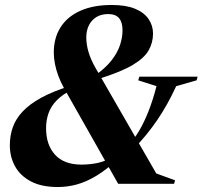

<svg xmlns="http://www.w3.org/2000/svg" viewBox="-20 -738 814 771"><path d="M513 -136 450.5 -96Q406 -55.5 366.5 -31.8Q327 -8 289.2 2.5Q251.5 13 212 13Q147 13 104.2 -9.5Q61.5 -32 40.5 -70Q19.5 -108 19.5 -154.5Q19.5 -193.5 31.5 -227.2Q43.5 -261 71.2 -290.5Q99 -320 145.5 -345.5Q192 -371 261 -392.5L366.5 -438.5Q406 -467 429 -497Q452 -527 462 -557.2Q472 -587.5 472 -616.5Q472 -648.5 458.2 -665Q444.5 -681.5 414.5 -681.5Q387 -681.5 367.5 -669.8Q348 -658 337.2 -636.8Q326.5 -615.5 326.5 -588Q326.5 -559.5 335.5 -529Q344.5 -498.5 364 -464.5L607.5 -41.5L683 -14L679 0H454.5L236.5 -385Q223 -409.5 214 -434Q205 -458.5 200.5 -482Q196 -505.5 196 -527Q196 -585.5 223.2 -628.5Q250.5 -671.5 302.8 -694.8Q355 -718 428.5 -718Q485.5 -718 522 -703Q558.5 -688 576.5 -661.8Q594.5 -635.5 594.5 -603Q594.5 -567 577 -536Q559.5 -505 513.5 -477.5Q467.5 -450 380.5 -422.5L269.5 -378Q230.5 -358.5 207.5 -334.8Q184.5 -311 174.8 -283.2Q165 -255.5 165 -223Q165 -156 201.2 -116.5Q237.5 -77 307 -77Q343.5 -77 375.8 -84.5Q408 -92 441 -113.5L497 -155.5Q518.5 -179 538.5 -212.5Q558.5 -246 576.2 -291Q594 -336 608.5 -392L535 -415.5L539.5 -430H773.5L769.5 -415.5L687.5 -392Q653 -317 611.5 -256Q570 -195 513 -136Z"/></svg>

Font: Newsreader 60pt
Style: Bold Italic
Weight: 700
Italic angle: -17°
Designer: Hugues Gentile
Foundry: Production Type
Version: Version 1.003